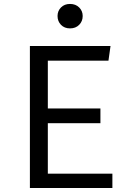

<svg xmlns="http://www.w3.org/2000/svg" viewBox="-20 -935 655 955"><path d="M217.9 -633.3V-395.4H479.5V-322.1H217.9V-71.3H539V0H128.7V-706.2H529.7L519.5 -633.3ZM328.2 -915.4Q356.4 -915.4 373.8 -897.9Q391.3 -880.5 391.3 -855.4Q391.3 -829.2 373.8 -811.5Q356.4 -793.8 328.2 -793.8Q300.5 -793.8 283.3 -811.5Q266.2 -829.2 266.2 -855.4Q266.2 -880.5 283.3 -897.9Q300.5 -915.4 328.2 -915.4Z"/></svg>

Font: FiraCode Nerd Font Mono
Style: Regular
Weight: 400
Monospace: yes
Designer: Carrois Corporate, Edenspiekermann AG, Nikita Prokopov
Foundry: Carrois Corporate, Edenspiekermann AG, Nikita Prokopov
Version: Version 6.002;Nerd Fonts 3.4.0